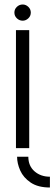

<svg xmlns="http://www.w3.org/2000/svg" viewBox="-20 -659 242 854"><path d="M202 175Q149 175 116.5 153Q84 131 70 99.5Q56 68 56 38H106Q106 79 133.5 103Q161 127 202 127ZM51 0V-525H110V0ZM81 -567Q66 -567 55 -577.5Q44 -588 44 -603Q44 -618 55 -628.5Q66 -639 81 -639Q95 -639 106 -628.5Q117 -618 117 -603Q117 -588 106 -577.5Q95 -567 81 -567Z"/></svg>

Font: Stick No Bills Light
Style: Regular
Weight: 300
Version: Version 2.000